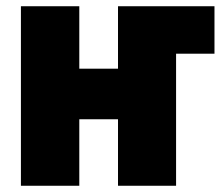

<svg xmlns="http://www.w3.org/2000/svg" viewBox="-20 -570 707 615"><path d="M544 -398V25H358V-188H234V25H47V-550H234V-350H358V-550H667V-398Z"/></svg>

Font: Repo Black
Style: Regular
Weight: 900
Designer: Stefan Peev
Foundry: Context Ltd
Version: Version 1.502